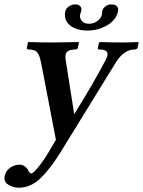

<svg xmlns="http://www.w3.org/2000/svg" viewBox="-26 -629 656 881"><path d="M515.6 -577.1Q507.3 -537.6 466.3 -513.2Q425.3 -488.8 375 -488.8Q342.3 -488.8 317.4 -499.3Q292.5 -509.8 280.3 -529.8Q268.1 -549.8 273.4 -576.2Q274.9 -583 279.1 -588.9Q283.2 -594.7 289.3 -599.1Q295.4 -603.5 303.2 -606.2Q311 -608.9 319.3 -608.9Q335 -608.9 342.3 -600.3Q349.6 -591.8 347.2 -579.1Q347.2 -578.1 345.9 -575.4Q344.7 -572.8 344.2 -570.8Q342.8 -567.9 341.8 -563Q338.4 -545.9 349.6 -533Q360.8 -520 382.3 -520Q403.8 -520 420.9 -532.5Q438 -544.9 441.4 -562Q442.9 -567.9 442.4 -570.8Q441.9 -572.8 442.9 -578.1Q445.8 -590.8 458 -599.9Q470.2 -608.9 484.4 -608.9Q493.2 -608.9 500 -606.7Q506.8 -604.5 510.5 -600.1Q514.2 -595.7 515.6 -590.1Q517.1 -584.5 515.6 -577.1ZM504.4 -340.8 251 70.8Q204.1 146.5 159.2 189.5Q114.3 232.4 59.6 232.4Q36.1 232.4 12.9 218.8Q-10.3 205.1 -4.4 177.7Q1 153.8 21.2 140.1Q41.5 126.5 64.9 126.5Q76.2 126.5 87.2 134Q98.1 141.6 102.1 149.9Q109.9 167 117.7 167Q122.1 167 132.6 157.2Q143.1 147.5 162.1 122.1Q181.2 96.7 202.1 61L230.5 12.2L163.6 -335.9Q156.2 -375 145.3 -388.4Q134.3 -401.9 105.5 -401.9Q100.6 -401.9 98.4 -403.6Q96.2 -405.3 97.2 -409.2L102.1 -434.1L105.5 -436Q169.9 -434.1 211.4 -434.1L332.5 -436L336.4 -434.1L331.1 -410.2Q329.6 -402.3 321.3 -401.9Q292 -401.9 281.7 -391.4Q271.5 -380.9 274.9 -356.9L314.5 -105Q404.8 -250 459.5 -355Q485.4 -401.9 429.7 -401.9Q421.9 -401.9 422.9 -409.2L428.2 -433.1L432.6 -436Q500.5 -434.1 544.4 -434.1L608.9 -436L610.4 -434.1L605.5 -411.1Q603.5 -402.3 592.3 -401.9Q542 -401.9 504.4 -340.8Z"/></svg>

Font: Linux Libertine Slanted
Style: Semibold Slanted
Weight: 600
Designer: Philipp H. Poll
Foundry: Philipp H. Poll
Version: Version 5.1.1